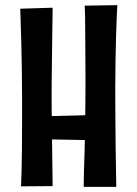

<svg xmlns="http://www.w3.org/2000/svg" viewBox="-20 -728 535 748"><path d="M306 0Q306 -21 307 -57Q308 -93 309.5 -137Q311 -181 311.5 -226.5Q312 -272 312.5 -312Q313 -352 313 -381Q313 -410 313 -446.5Q313 -483 312.5 -523Q312 -563 312 -599.5Q312 -636 311.5 -664Q311 -692 310 -706L437 -708Q436 -688 434.5 -656Q433 -624 432 -581.5Q431 -539 430 -489Q429 -439 429 -383Q429 -326 429.5 -267Q430 -208 430.5 -155.5Q431 -103 432 -62.5Q433 -22 433 0ZM117 -274 387 -281V-181L117 -186ZM62 -2Q63 -24 64 -61.5Q65 -99 65.5 -146.5Q66 -194 66 -247Q66 -300 66 -353Q66 -407 65 -460.5Q64 -514 63 -561Q62 -608 60.5 -643Q59 -678 59 -694L185 -698Q185 -685 184.5 -654.5Q184 -624 183.5 -585Q183 -546 182.5 -503.5Q182 -461 181.5 -421.5Q181 -382 181 -352Q181 -326 181.5 -287.5Q182 -249 182.5 -205Q183 -161 183.5 -120.5Q184 -80 184.5 -48.5Q185 -17 185 -3Z"/></svg>

Font: Truculenta
Style: Bold
Weight: 700
Designer: Ivan Castro, Eva Sanz & Omnibus-Type Team
Foundry: Omnibus-Type
Version: Version 1.002